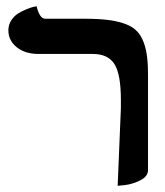

<svg xmlns="http://www.w3.org/2000/svg" viewBox="-20 -582 529 615"><path d="M356.9 13.2 367.2 -235.8V-262.2Q367.2 -343.8 346.7 -376.5Q326.2 -409.2 276.9 -409.2H104Q60.1 -409.2 33.4 -430.9Q6.8 -452.6 6.8 -484.9Q6.8 -502.4 16.1 -516.8Q25.4 -531.2 38.8 -539.3Q52.2 -547.4 65.4 -552.7Q78.6 -558.1 87.9 -560.1L97.2 -562Q106.9 -522 125 -522H250Q300.3 -522 333.7 -517.1Q367.2 -512.2 391.6 -501Q416 -489.7 429.2 -468.8Q442.4 -447.8 448.2 -418.2Q454.1 -388.7 454.1 -344.2V-37.1Q454.1 -17.1 429.7 -4.6Q405.3 7.8 380.9 10.7Z"/></svg>

Font: Linux Libertine G
Style: Semibold
Weight: 600
Designer: Philipp H. Poll
Foundry: Philipp H. Poll
Version: Version 5.1.1